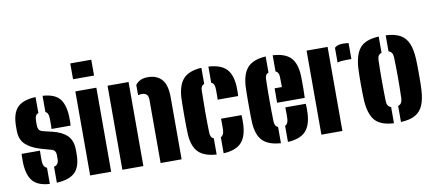

<svg xmlns="http://www.w3.org/2000/svg" viewBox="-71 -1070 3055 1350"><g transform="rotate(-10 1456.0 -395.0)"><path d="M240 9.5V-104.5Q274 -111.5 274 -152V-184Q274 -199 266.8 -209.8Q259.5 -220.5 242 -225L171 -245Q103.5 -264.5 64.8 -299.8Q26 -335 26 -401V-429Q26 -520 64.8 -562.5Q103.5 -605 197 -609.5V-495Q172.5 -487.5 172 -453Q171.5 -442 171.2 -437Q171 -432 171 -414Q171 -395.5 178 -382.5Q185 -369.5 208 -364L270 -349Q340 -332.5 376 -296.8Q412 -261 412 -192V-164Q412 -76.5 372 -35.8Q332 5 240 9.5ZM269 -369Q269.5 -378 269.8 -395.2Q270 -412.5 269.8 -429.2Q269.5 -446 269 -453Q267 -486 247 -494V-609.5Q330.5 -604.5 366.2 -563.5Q402 -522.5 406 -436Q407 -419.5 406.5 -397Q406 -374.5 405 -369ZM30 -168Q29.5 -184.5 30 -206.2Q30.5 -228 31 -233H162Q160.5 -177.5 162 -152Q164 -116 190 -106V9.5Q107 4.5 70.5 -37.2Q34 -79 30 -168Z M478.5 -687V-800H628.5V-687ZM479.5 0V-600H629.5V0Z M982.5 0V-454Q982.5 -501 934.5 -501Q923 -501 909.5 -497V-571Q925 -590 945.5 -600Q966 -610 999.5 -610Q1062 -610 1097.2 -571Q1132.5 -532 1132.5 -441V0ZM709.5 0V-600H859.5V0Z M1206 -168Q1205 -185 1204.5 -220.2Q1204 -255.5 1204 -297Q1204 -338.5 1204.5 -375Q1205 -411.5 1206 -430Q1212.5 -520.5 1253.2 -562.5Q1294 -604.5 1381 -609.5V-494.5Q1356.5 -486.5 1356 -453Q1354 -382 1354 -302Q1354 -222 1356 -152Q1356.5 -115.5 1381 -106V9.5Q1293 4 1252 -37.5Q1211 -79 1206 -168ZM1455 -369Q1455.5 -378 1455.8 -395.2Q1456 -412.5 1455.8 -429.2Q1455.5 -446 1455 -453Q1453 -486.5 1431 -494V-609.5Q1518 -604.5 1558 -563.8Q1598 -523 1602 -436Q1603 -419.5 1602.5 -397Q1602 -374.5 1601 -369ZM1431 9.5V-105.5Q1453 -114.5 1455 -152Q1456.5 -177.5 1455 -233H1601Q1602 -228 1602.5 -206.2Q1603 -184.5 1602 -168Q1598 -78.5 1557.8 -36.8Q1517.5 5 1431 9.5Z M1665 -168Q1664 -185 1663.5 -220.2Q1663 -255.5 1663 -297Q1663 -338.5 1663.5 -375Q1664 -411.5 1665 -430Q1671.5 -520.5 1712.2 -562.5Q1753 -604.5 1840 -609.5V-494.5Q1815.5 -486.5 1815 -453Q1813 -382 1813 -302Q1813 -222 1815 -152Q1815.5 -115.5 1840 -106V9.5Q1752 4 1711 -37.5Q1670 -79 1665 -168ZM1863 -275V-378H1915Q1915 -405 1914.5 -426.8Q1914 -448.5 1914 -453Q1912.5 -485 1890 -494V-609Q1977 -604.5 2016.8 -563.8Q2056.5 -523 2061 -436Q2061.5 -425 2061.8 -397.2Q2062 -369.5 2061.8 -336.2Q2061.5 -303 2060 -275ZM1890 9.5V-105.5Q1912 -114.5 1914 -152Q1915.5 -177.5 1914 -233H2060Q2061 -228 2061.5 -206.2Q2062 -184.5 2061 -168Q2057 -78.5 2016.8 -36.8Q1976.5 5 1890 9.5Z M2330.5 -479.5V-585Q2350 -604 2387.5 -604Q2400.5 -604 2412.5 -603Q2424.5 -602 2430.5 -601V-487H2389.5Q2353 -487 2330.5 -479.5ZM2130.5 0V-600H2280.5V0Z M2467 -191Q2466.5 -208 2465.8 -236.8Q2465 -265.5 2465 -298.5Q2465 -331.5 2465.5 -361.5Q2466 -391.5 2467 -410Q2472.5 -511 2511.8 -557.8Q2551 -604.5 2647 -609.5V-494Q2618 -484.5 2617 -448Q2615 -379 2615 -300.2Q2615 -221.5 2617 -153Q2618 -115.5 2647 -106V9.5Q2552 4.5 2512.2 -42.2Q2472.5 -89 2467 -191ZM2697 9.5V-105Q2726.5 -114 2728 -153Q2730.5 -222 2730.5 -300.5Q2730.5 -379 2728 -448Q2726.5 -486 2697 -495V-609.5Q2762 -606.5 2800.2 -584.8Q2838.5 -563 2856.5 -520Q2874.5 -477 2878 -410Q2879 -393 2879.5 -364Q2880 -335 2880 -302Q2880 -269 2879.5 -239.5Q2879 -210 2878 -191Q2874.5 -123.5 2856.5 -80.2Q2838.5 -37 2800.2 -15.2Q2762 6.5 2697 9.5Z"/></g></svg>

Font: Big Shoulders Stencil Display Black
Style: Regular
Weight: 900
Designer: Patric King
Foundry: XO Type Co
Version: Version 1.000